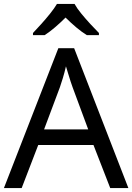

<svg xmlns="http://www.w3.org/2000/svg" viewBox="-20 -1057 679 984"><path d="M545 -93 459 -314H176L91 -93H0L279 -810H360L638 -93ZM352 -610Q349 -618 342 -639Q335 -660 328.5 -682.5Q322 -705 318 -717Q311 -686 302 -656.5Q293 -627 287 -610L206 -394H432ZM362 -1037Q374 -1015 396.5 -987.5Q419 -960 443.5 -933.5Q468 -907 487 -888V-877H425Q399 -893 371 -916.5Q343 -940 316 -967Q289 -940 262 -917Q235 -894 209 -877H149V-888Q168 -908 191.5 -934Q215 -960 237 -987.5Q259 -1015 272 -1037Z"/></svg>

Font: Noto Sans Kannada UI
Style: Regular
Weight: 400
Designer: Jelle Bosma - Monotype Design Team
Foundry: Monotype Imaging Inc.
Version: Version 2.005; ttfautohint (v1.8.4.7-5d5b)